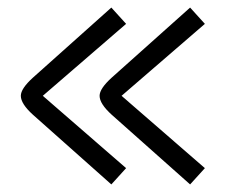

<svg xmlns="http://www.w3.org/2000/svg" viewBox="-20 -505 604 507"><path d="M243 -252Q243 -271 275 -300L482 -485L521 -442L301 -252L521 -61L482 -18L275 -202Q243 -231 243 -252ZM35 -252Q35 -271 67 -300L274 -485L313 -442L93 -252L313 -61L274 -18L67 -202Q35 -231 35 -252Z"/></svg>

Font: Bellota Text
Style: Regular
Weight: 400
Designer: Kemie Guaida
Foundry: Kemie Guaida
Version: Version 4.001